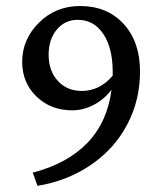

<svg xmlns="http://www.w3.org/2000/svg" viewBox="-20 -602 548 638"><path d="M445.3 -364.3Q445.3 -269.5 403.3 -189.2Q361.3 -108.9 283.7 -55.2Q206.1 -1.5 104.5 15.6L88.9 -28.3Q204.6 -58.6 270.8 -127.7Q336.9 -196.8 350.6 -303.7Q325.7 -271.5 291.3 -253.4Q256.8 -235.4 219.7 -235.4Q148.9 -235.4 101.3 -281.2Q53.7 -327.1 53.7 -396.5Q53.7 -471.2 109.4 -526.6Q165 -582 246.1 -582Q335.9 -582 390.6 -522.7Q445.3 -463.4 445.3 -364.3ZM141.6 -419.9Q141.6 -366.7 172.1 -333.3Q202.6 -299.8 252 -299.8Q311.5 -299.8 354.5 -350.6V-363.3Q354.5 -442.4 323.2 -489.3Q292 -536.1 238.3 -536.1Q195.8 -536.1 168.7 -503.7Q141.6 -471.2 141.6 -419.9Z"/></svg>

Font: Crimson Pro
Style: Regular
Weight: 400
Designer: Jacques Le Bailly
Foundry: Baron von Fonthausen
Version: Version 1.003